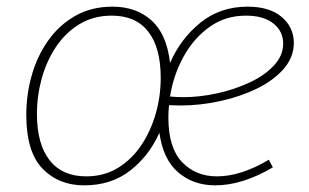

<svg xmlns="http://www.w3.org/2000/svg" viewBox="-20 -550 928 577"><path d="M233 7Q156 7 107.5 -43.5Q59 -94 59 -205Q59 -266 75.5 -324Q92 -382 125 -428.5Q158 -475 206.5 -502.5Q255 -530 318 -530Q389 -530 435 -489Q481 -448 491 -361Q523 -434 582.5 -482Q642 -530 724 -530Q790 -530 826.5 -499Q863 -468 863 -421Q863 -378 832.5 -343Q802 -308 751.5 -283.5Q701 -259 641 -246Q581 -233 523 -233Q512 -233 504 -233.5Q496 -234 488 -234Q486 -216 486 -197Q486 -106 527 -63Q568 -20 632 -20Q704 -20 788 -70L800 -47Q708 7 627 7Q561 7 515.5 -32Q470 -71 459 -151Q429 -83 372 -38Q315 7 233 7ZM719 -503Q657 -503 609.5 -469Q562 -435 531.5 -379.5Q501 -324 491 -260Q510 -258 531 -258Q580 -258 632.5 -269.5Q685 -281 730 -302Q775 -323 803 -353Q831 -383 831 -419Q831 -456 801.5 -479.5Q772 -503 719 -503ZM239 -20Q293 -20 334.5 -45.5Q376 -71 404.5 -113.5Q433 -156 448 -208.5Q463 -261 463 -316Q463 -407 425.5 -455Q388 -503 316 -503Q261 -503 219 -477.5Q177 -452 148.5 -409.5Q120 -367 105.5 -314.5Q91 -262 91 -208Q91 -117 129 -68.5Q167 -20 239 -20Z"/></svg>

Font: Bitter ExtraLight
Style: Italic
Weight: 200
Italic angle: -9°
Designer: Sol Matas, and Bitter project Authors
Foundry: Sol Matas
Version: Version 2.001